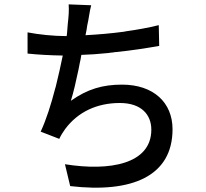

<svg xmlns="http://www.w3.org/2000/svg" viewBox="-20 -813 940 878"><path d="M769 -222C769 -344 682 -426 538 -426C450 -426 380 -406 304 -352C316 -390 328 -442 339 -495L341 -505C341 -507 342 -509 342 -510L344 -521C347 -534 350 -548 352 -562C390 -563 429 -566 469 -570L480 -571C481 -572 483 -572 485 -572L495 -573C497 -573 499 -573 500 -574L511 -575C581 -582 651 -593 708 -603L706 -698C658 -686 607 -677 557 -670L547 -668C487 -660 427 -655 371 -652C375 -669 377 -684 379 -697C386 -726 389 -759 397 -789L294 -793C296 -764 294 -740 290 -704C288 -689 288 -669 285 -648H281C226 -648 157 -655 106 -665V-568C155 -563 207 -560 267 -559C258 -514 247 -466 235 -417L232 -407C214 -337 192 -267 166 -211L251 -178C259 -195 268 -209 278 -223C336 -301 423 -342 528 -342C627 -342 672 -288 672 -220C672 -63 482 -29 277 -62L301 38C583 71 769 -7 769 -222Z"/></svg>

Font: Glow Sans SC Condensed Medium
Style: Regular
Weight: 600
Width: 3
Designer: Ryoko NISHIZUKA (kana, bopomofo & ideographs); Paul D. Hunt (Latin, Greek & Cyrillic); Sandoll Communications, Soo-young
Version: Version 0.93